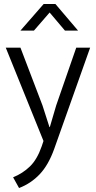

<svg xmlns="http://www.w3.org/2000/svg" viewBox="-20 -710 481 967"><path d="M9 -470H83L194 -179L229 -70H231L263 -179L364 -470H434L253 40Q224 121 180 167.5Q136 214 76 237L46 183Q95 163 131 128Q167 93 190 27L199 0ZM373 -556H307L230 -647L151 -556H83L200 -690H259Z"/></svg>

Font: Mukta Light
Style: Regular
Weight: 300
Designer: Girish Dalvi and Yashodeep Gholap
Foundry: Ek Type
Version: Version 2.538;PS 1.002;hotconv 16.6.51;makeotf.lib2.5.65220;